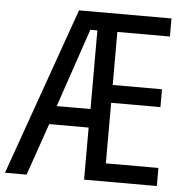

<svg xmlns="http://www.w3.org/2000/svg" viewBox="-53 -765 801 815"><g transform="rotate(5 347.0 -357.0)"><path d="M645 0V-77H421V-335H631V-411H421V-637H645V-714H251L-2 0H90L167 -222H335V0ZM192 -301 306 -636H336V-301Z"/></g></svg>

Font: Noto Sans Telugu Condensed
Style: Regular
Weight: 400
Width: 3
Designer: Jelle Bosma - Monotype Design Team
Foundry: Monotype Imaging Inc.
Version: Version 2.005